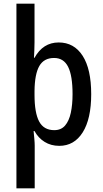

<svg xmlns="http://www.w3.org/2000/svg" viewBox="-20 -780 557 1040"><path d="M474 -270Q474 -136 428 -63Q382 10 301 10Q256 10 221.5 -11.5Q187 -33 167 -70H162Q164 -49 166 -27.5Q168 -6 168 9V240H69V-760H167V-551Q167 -531 166 -508.5Q165 -486 164 -467H167Q213 -550 298 -550Q381 -550 427.5 -478Q474 -406 474 -270ZM373 -270Q373 -370 349 -418Q325 -466 273 -466Q218 -466 193 -422.5Q168 -379 167 -287V-266Q167 -169 192 -122Q217 -75 274 -75Q311 -75 332.5 -100Q354 -125 363.5 -169Q373 -213 373 -270Z"/></svg>

Font: Noto Sans Condensed Medium
Style: Regular
Weight: 500
Width: 3
Designer: Monotype Design Team
Foundry: Monotype Imaging Inc.
Version: Version 2.013; ttfautohint (v1.8.4.7-5d5b)